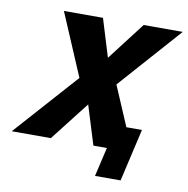

<svg xmlns="http://www.w3.org/2000/svg" viewBox="-76 -614 797 813"><g transform="rotate(10 322.5 -207.5)"><path d="M480 -101H547L495 125H385L414 0H356L304 -168L173 0H5L248 -272L134 -540H302L352 -377L477 -540H645L407 -272Z"/></g></svg>

Font: Miedinger
Style: Bold-Italic
Weight: 700
Italic angle: -13°
Version: Version 001.000